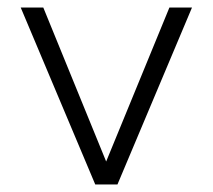

<svg xmlns="http://www.w3.org/2000/svg" viewBox="-20 -490 565 510"><path d="M233 0 35 -470H95L262 -61L430 -470H490L292 0Z"/></svg>

Font: Gantari Light
Style: Regular
Weight: 300
Designer: Anugrah Pasau
Foundry: Lafontype
Version: Version 1.000; ttfautohint (v1.8.3)